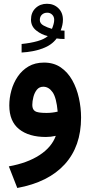

<svg xmlns="http://www.w3.org/2000/svg" viewBox="-20 -712 470 998"><path d="M315.4 -509.3Q293 -509.3 274.4 -512.2Q249 -477.5 201.2 -460Q153.3 -442.4 92.3 -439V-483.4Q137.7 -487.8 174.1 -498Q210.4 -508.3 228.5 -524.4Q195.8 -531.7 168.5 -553.5Q141.1 -575.2 141.1 -609.9Q141.1 -647 164.8 -669.7Q188.5 -692.4 224.1 -692.4Q259.8 -692.4 283.4 -669.4Q307.1 -646.5 307.1 -609.4Q307.1 -583 295.4 -553.7Q305.7 -552.7 315.4 -552.7ZM250 -562Q254.9 -573.7 258.3 -585.9Q261.7 -598.1 261.7 -608.9Q261.7 -625.5 251.2 -635.7Q240.7 -646 226.1 -646Q208.5 -646 197.8 -635.7Q187 -625.5 187 -607.9Q187 -589.8 206.8 -579.1Q226.6 -568.4 250 -562ZM270 -5.9Q243.7 0 218.8 0Q129.9 0 79.1 -40.8Q28.3 -81.5 28.3 -164.1Q28.3 -202.6 39.1 -241.7Q49.8 -280.8 72 -313.7Q94.2 -346.7 128.2 -366.7Q162.1 -386.7 209 -386.7Q259.3 -386.7 295.7 -361.8Q332 -336.9 355.5 -295.2Q378.9 -253.4 390.1 -202.6Q401.4 -151.9 401.4 -100.6Q401.4 48.8 316.4 142.1Q231.4 235.4 69.8 265.1L25.9 152.8Q122.6 135.3 185.5 94.2Q248.5 53.2 270 -5.9ZM279.8 -131.8Q273.4 -204.1 253.4 -232.7Q233.4 -261.2 205.1 -261.2Q184.1 -261.2 171.6 -245.6Q159.2 -230 153.6 -207.8Q147.9 -185.5 147.9 -166.5Q147.9 -144 161.6 -134.5Q175.3 -125 221.2 -125Q251.5 -125 279.8 -131.8Z"/></svg>

Font: Vazir WOL
Style: Bold-WOL
Weight: 700
Designer: Saber Rastikerdar
Foundry: Saber Rastikerdar
Version: Version 30.0.0